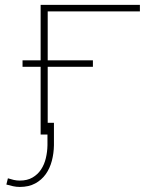

<svg xmlns="http://www.w3.org/2000/svg" viewBox="-20 -548 640 782"><path d="M549.8 -501.5H174.3V0H145.5V-528.3H549.8ZM358.4 -275.9H71.8V-302.2H358.4ZM199.7 -47.9V43.5Q199.2 76.2 191.2 106.9Q183.1 137.7 166.3 161.4Q149.4 185.1 123.3 199.2Q97.2 213.4 60.5 213.4Q46.4 213.4 33 210.4Q19.5 207.5 5.9 203.6L12.2 178.2Q23.9 182.1 35.9 184.8Q47.9 187.5 60.5 187.5Q91.3 187.5 112.5 175Q133.8 162.6 147.2 142.3Q160.6 122.1 166.7 96.2Q172.9 70.3 173.3 43.5V-47.9Z"/></svg>

Font: Roboto Mono Thin
Style: Regular
Weight: 250
Designer: Google
Version: Version 2.000985; 2015; ttfautohint (v1.3)